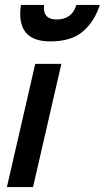

<svg xmlns="http://www.w3.org/2000/svg" viewBox="-20 -759 425 779"><path d="M114 0H8L123 -500H229ZM184 -591Q62 -591 62 -703Q62 -720 65 -739H159L158 -727Q158 -680 210 -680Q272 -680 290 -739H385Q363 -671 316 -631Q269 -591 184 -591Z"/></svg>

Font: Storia Sans SemiBold
Style: Italic
Weight: 600
Italic angle: -13°
Designer: Campivisivi
Foundry: Accademia di Belle Arti di Urbino and students of MA course of Visual design
Version: Version 60.001;May 25, 2020;FontCreator 12.0.0.2522 64-bit